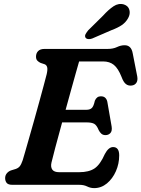

<svg xmlns="http://www.w3.org/2000/svg" viewBox="-20 -952 728 989"><path d="M388 0H44Q22 0 14.2 -10Q6.5 -20 6.5 -34.5Q6.5 -48.5 14.8 -58.8Q23 -69 36 -74L60.5 -81.5Q74 -86 81.8 -95.5Q89.5 -105 97 -127Q100 -137 108.8 -167.2Q117.5 -197.5 129.8 -240.5Q142 -283.5 155.8 -332Q169.5 -380.5 182.2 -427.2Q195 -474 205.2 -511.8Q215.5 -549.5 220.5 -570Q226 -594 223 -605.5Q220 -617 210 -621L189 -628Q180 -632 172.8 -639.2Q165.5 -646.5 165.5 -660Q165.5 -678 176.5 -689Q187.5 -700 209.5 -700H534.5Q562.5 -700 582.5 -709.5Q602.5 -719 622 -719Q656 -719 663.5 -678L687 -558Q690.5 -537.5 682.5 -525.5Q674.5 -513.5 659 -511.5Q641.5 -509 628.8 -518.8Q616 -528.5 606 -556Q588.5 -600 566.5 -617.8Q544.5 -635.5 511.5 -635.5H387.5Q380.5 -611.5 369.5 -572.2Q358.5 -533 345.2 -485Q332 -437 318 -386.5H425.5Q443 -386.5 452.8 -395.5Q462.5 -404.5 468.5 -433Q478 -456 499.5 -456Q515 -456 523.2 -447.2Q531.5 -438.5 533.5 -424L555 -300.5Q558.5 -277.5 548.8 -266.8Q539 -256 523.5 -256Q510.5 -256 502.2 -263.2Q494 -270.5 488.5 -281.5Q478 -307.5 464.8 -314.5Q451.5 -321.5 426.5 -321.5H300Q280 -248.5 264.5 -190.5Q249 -132.5 245 -114Q240 -91.5 249.5 -78.2Q259 -65 285 -65H387.5Q438 -65 467 -84.5Q496 -104 520 -158.5Q539 -194.5 562.5 -194.5Q594 -194.5 594 -151.5Q594 -108.5 577 -70Q560 -31.5 530.8 -7.2Q501.5 17 465 17Q446 17 429 8.5Q412 0 388 0ZM510.5 -871Q539 -902.5 565 -919.8Q591 -937 618.5 -929Q641 -921.5 646.5 -900.8Q652 -880 640 -858.5Q628 -837 607.8 -823Q587.5 -809 554 -796.5L454.5 -753.5Q444 -749.5 434 -750.8Q424 -752 420 -759Q416 -767.5 421 -776.5Q426 -785.5 434 -795.5Z"/></svg>

Font: Fraunces 9pt S100 SemiBold
Style: Italic
Weight: 600
Italic angle: -16°
Version: Version 1.000; ttfautohint (v1.8.3)